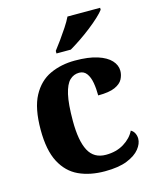

<svg xmlns="http://www.w3.org/2000/svg" viewBox="-116 -846 765 936"><g transform="rotate(-15 266.5 -378.0)"><path d="M296.8 10Q222.2 10 165.8 -16Q109.4 -42 77.6 -102.5Q45.8 -163 45.8 -266.2Q45.8 -374.8 78.8 -436.1Q111.8 -497.4 168 -523.4Q224.2 -549.4 294 -549.4Q362.4 -549.4 407 -535Q451.6 -520.6 473.6 -496.7Q495.6 -472.8 495.6 -444Q495.6 -422.8 485 -402.4Q474.4 -382 445.2 -368.9Q416 -355.8 360.2 -355.8Q360.2 -390.8 354.9 -420.5Q349.6 -450.2 336 -468.5Q322.4 -486.8 298.6 -486.8Q271 -486.8 250.8 -467.4Q230.6 -448 219.6 -400.3Q208.6 -352.6 208.6 -267.2Q208.6 -167 235.3 -116.7Q262 -66.4 322.4 -66.4Q375.2 -66.4 413.7 -90.2Q452.2 -114 469.2 -149Q482.4 -141.4 488.3 -128.5Q494.2 -115.6 494.2 -102Q494.2 -76.8 473.5 -50.8Q452.8 -24.8 409.6 -7.4Q366.4 10 296.8 10ZM216.6 -619Q231.6 -638 250.2 -664Q268.8 -690 286.7 -717Q304.6 -744 315 -766H479.8V-756Q470.4 -743 448.9 -723Q427.4 -703 399.2 -681Q371 -659 342 -639.5Q313 -620 289 -606H216.6Z"/></g></svg>

Font: Noto Serif Hentaigana ExtraLight
Style: Regular
Weight: 200
Designer: Kazuhiro Yamada
Foundry: nipponia
Version: Version 1.000